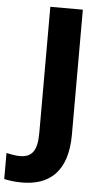

<svg xmlns="http://www.w3.org/2000/svg" viewBox="-137 -818 540 1006"><g transform="rotate(5 132.5 -315.0)"><path d="M18 150C159 150 257 75 257 -123V-780H86V-115C86 -19 55 13 -5 13C-32 13 -55 7 -76 3V140C-54 145 -24 150 18 150Z"/></g></svg>

Font: Noto Sans Malayalam UI ExtraBold
Style: Regular
Weight: 800
Designer: Jelle Bosma - Monotype Design Team
Foundry: Monotype Imaging Inc.
Version: Version 2.104